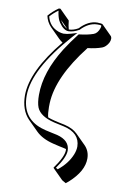

<svg xmlns="http://www.w3.org/2000/svg" viewBox="-102 -756 693 1066"><g transform="rotate(10 244.5 -223.5)"><path d="M240.7 46.4Q177.2 30.8 142.1 -3.9L85.4 -60.5Q39.6 -107.9 39.1 -190.9Q40 -328.1 193.8 -515.1Q182.1 -522.9 172.9 -531.7L116.2 -588.4Q92.3 -613.3 85 -647.9Q109.9 -677.2 141.1 -698.2H149.9L206.5 -641.6Q209.5 -611.8 215.3 -592.8Q241.2 -593.3 268.1 -608.9Q314 -657.7 365.2 -658.2Q391.1 -657.7 395.5 -653.3L452.1 -596.7Q455.6 -591.8 456.1 -583.5Q456.1 -560.1 434.1 -538.6Q425.3 -530.3 416 -526.9Q381.3 -514.2 335.9 -509.3Q189 -321.8 182.1 -172.9Q181.6 -161.6 181.6 -150.4Q181.6 -112.8 187.5 -92.3Q205.1 -85.4 228 -80.1Q234.4 -78.6 253.9 -74.2Q273.9 -69.8 284.2 -67.9Q331.5 -56.6 357.4 -31.2L414.1 25.4Q441.4 54.2 441.4 95.7Q441.4 166.5 362.8 237.3Q353 246.1 346.7 250.5L324.7 237.8L268.1 181.2L265.1 177.2Q315.4 107.9 315.9 70.8Q315.9 66.4 315.4 63.5Q310.5 62 307.6 61.5Q297.4 59.1 275.9 54.7Q252 48.8 240.7 46.4ZM205.6 -595.2 164.1 -637.2Q170.9 -624.5 182.6 -611.8Q194.8 -600.1 205.6 -595.2ZM186.5 -19.5Q197.8 -16.6 221.7 -11.7Q243.7 -6.8 253.4 -4.9Q325.2 13.7 326.2 70.8Q325.7 109.9 278.3 175.8L289.6 182.1Q343.3 139.2 365.2 85Q375 60.5 375 39.1Q373.5 -37.1 281.7 -58.1Q272 -60.1 252.4 -64.5Q232.4 -68.8 225.6 -70.3Q145 -89.8 125.5 -136.2Q115.2 -162.1 115.2 -207Q115.2 -335.9 205.1 -478.5Q233.9 -523.9 271.5 -572.3L274.4 -575.7L278.3 -576.2Q322.8 -581.1 356 -592.8Q377.9 -601.1 387.7 -631.3Q389.2 -636.7 389.6 -640.1Q389.6 -644.5 388.7 -646.5Q384.3 -647.9 365.2 -647.9Q317.4 -646.5 275.4 -602.1L274.4 -601.1L272.9 -600.6Q242.2 -583.5 215.8 -583Q187.5 -583 161.6 -621.1Q157.2 -627.4 154.8 -632.8Q145 -654.3 141.1 -686Q115.7 -668 95.7 -645.5Q108.9 -589.8 163.1 -570.3Q178.2 -565.4 189.9 -564.9Q210.4 -565.4 231 -571.8L265.6 -582L241.2 -555.2Q49.3 -339.8 48.8 -190.9Q48.8 -65.4 159.7 -27.3Q172.9 -22.9 186.5 -19.5Z"/></g></svg>

Font: Linux Biolinum Shadow O
Style: Regular
Weight: 400
Designer: Philipp H. Poll
Foundry: Philipp H. Poll
Version: Version 1.0.4